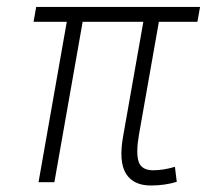

<svg xmlns="http://www.w3.org/2000/svg" viewBox="-20 -538 626 567"><path d="M425.8 9.8Q373.5 9.8 351.8 -25.6Q330.1 -61 343.8 -136.7L403.3 -473.6H224.1L140.6 0H93.8L177.2 -473.6H79.1L86.9 -517.6H570.8L563 -473.6H449.2L390.6 -141.6Q380.9 -85.9 389.4 -60.5Q397.9 -35.2 432.1 -35.2Q462.9 -35.2 496.6 -45.4L502 -1Q466.3 9.8 425.8 9.8Z"/></svg>

Font: Cascadia Mono ExtraLight
Style: Italic
Weight: 200
Italic angle: -10°
Monospace: yes
Designer: Aaron Bell
Foundry: Saja Typeworks
Version: Version 2404.023; ttfautohint (v1.8.4)